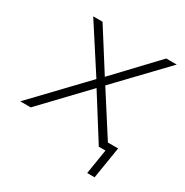

<svg xmlns="http://www.w3.org/2000/svg" viewBox="-157 -621 841 872"><g transform="rotate(30 263.0 -185.0)"><path d="M417 130 438 0H401L407 -37H483L456 130ZM-9 0 250 -271V-245L85 -500H134L274 -279H259L468 -500H523L282 -248V-267L453 0H403L255 -235H270L46 0Z"/></g></svg>

Font: Mulish ExtraLight
Style: Italic
Weight: 200
Italic angle: -9°
Designer: Vernon Adams
Foundry: Vernon Adams
Version: Version 3.603